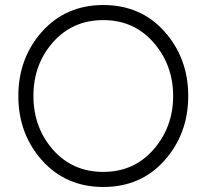

<svg xmlns="http://www.w3.org/2000/svg" viewBox="-20 -732 821 764"><path d="M391 -652Q512 -652 590 -564Q669 -474 669 -350Q669 -226 590 -136Q512 -48 391 -48Q269 -48 191 -136Q113 -225 113 -350Q113 -476 191 -564Q269 -652 391 -652ZM391 -712Q243 -712 148 -607Q53 -501 53 -350Q53 -199 148 -93Q243 12 391 12Q540 12 634 -93Q729 -199 729 -350Q729 -501 634 -607Q540 -712 391 -712Z"/></svg>

Font: Unageo Variable
Style: Regular
Weight: 300
Designer: Richard Sepsi
Foundry: Richard Sepsi
Version: Version 2.200